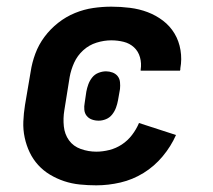

<svg xmlns="http://www.w3.org/2000/svg" viewBox="-20 -548 640 576"><path d="M269 8Q244 8 219.5 5.5Q195 3 172.5 -4.5Q150 -12 130 -24Q110 -36 94.5 -53Q79 -70 69 -91Q59 -112 54 -135.5Q49 -159 50 -183.5Q51 -208 55 -233L72 -333Q76 -360 86 -387Q96 -414 113.5 -437.5Q131 -461 154.5 -479.5Q178 -498 205 -509Q232 -520 259.5 -524Q287 -528 314 -528Q342 -528 370 -524.5Q398 -521 423 -511.5Q448 -502 469 -486Q490 -470 503.5 -447.5Q517 -425 521.5 -397.5Q526 -370 521 -343Q521 -341 521 -339.5Q521 -338 520 -336H402Q402 -337 402 -337.5Q402 -338 402 -339Q405 -358 400 -376Q395 -394 382 -406Q369 -418 351 -422.5Q333 -427 314 -427Q292 -427 269.5 -420Q247 -413 229.5 -397Q212 -381 202.5 -360Q193 -339 189 -317L173 -217Q169 -193 171.5 -169Q174 -145 187 -127Q200 -109 222.5 -101Q245 -93 269 -93Q288 -93 308 -98Q328 -103 345.5 -114.5Q363 -126 376 -143Q389 -160 397 -179L508 -143Q493 -109 468 -79Q443 -49 410.5 -29Q378 -9 341.5 -0.5Q305 8 269 8ZM276 -186Q265 -186 255.5 -189.5Q246 -193 240 -200.5Q234 -208 233 -218.5Q232 -229 234 -239L239 -273Q241 -284 245 -295Q249 -306 256.5 -315.5Q264 -325 275.5 -329.5Q287 -334 298 -334Q308 -334 317.5 -330.5Q327 -327 333 -319.5Q339 -312 340 -301.5Q341 -291 340 -281L334 -247Q332 -236 328 -225Q324 -214 316.5 -204.5Q309 -195 298 -190.5Q287 -186 276 -186Z"/></svg>

Font: Zed Sans Extended
Style: Bold Italic
Weight: 700
Width: 7
Italic angle: -9°
Designer: Belleve Invis
Foundry: Belleve Invis
Version: Version 1.0.0; ttfautohint (v1.8.4)